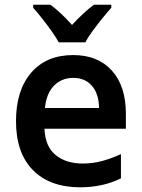

<svg xmlns="http://www.w3.org/2000/svg" viewBox="-20 -786 603 816"><path d="M321 10Q192 10 120 -63Q48 -136 48 -271Q48 -402 112.5 -477Q177 -552 291 -552Q396 -552 455.5 -486Q515 -420 515 -302V-239H169Q172 -163 216.5 -127Q261 -91 332 -91Q375 -91 415 -102Q455 -113 494 -131V-28Q417 10 321 10ZM401 -327Q400 -388 370.5 -421.5Q341 -455 292 -455Q242 -455 209.5 -422Q177 -389 171 -327ZM230 -606Q218 -627 199 -654Q180 -681 159 -707.5Q138 -734 121 -753V-766H194Q216 -750 239.5 -728Q263 -706 286 -680Q334 -732 379 -766H453V-753Q436 -734 415 -708Q394 -682 374 -655Q354 -628 343 -606Z"/></svg>

Font: Noto Sans Mono SemiCondensed SemiBold
Style: Regular
Weight: 600
Width: 4
Designer: Monotype Design Team
Foundry: Monotype Imaging Inc.
Version: Version 2.014; ttfautohint (v1.8.4.7-5d5b)